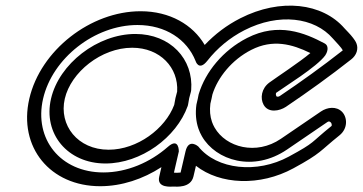

<svg xmlns="http://www.w3.org/2000/svg" viewBox="-20 -651 1317 697"><path d="M165.2 -292.6C135.9 -165.7 225.1 -57.5 362.9 -57.5C491.3 -57.5 620.5 -151.2 661.6 -266.6C662.2 -268.4 662.8 -270.8 662.9 -272.2C664.9 -287.4 668.3 -302.6 673 -317.8C673.5 -319.6 673.9 -322 674 -323.4C683.4 -436.5 598.2 -527.7 471.5 -527.7C333.7 -527.7 194.5 -419.5 165.2 -292.6ZM215.2 -292.6C237.3 -388.7 347.4 -477.7 459.9 -477.7C561.9 -477.7 628.5 -404.7 623.1 -318.6C618.7 -303.9 614.8 -286.8 612.4 -270.2C580 -183.7 478.4 -107.5 374.4 -107.5C261.9 -107.5 193 -196.5 215.2 -292.6ZM682.3 -10.5 691.3 -49.1C779.1 19.7 923.5 26.1 1045.1 -40C1147.5 -95.7 1139.5 -101.3 1212.3 -159.6C1243.8 -184.9 1241 -225.1 1221.9 -244.9C1201.1 -266.2 1168.3 -262.1 1145.1 -246.3L999.6 -147.1C910.3 -86.2 800.3 -115.7 759 -187.9C755.2 -194.5 752 -201.5 749.5 -208.6C742.5 -229.1 740.7 -250.2 743.7 -274.5L747.9 -292.6C749.2 -298 750 -301.7 751.1 -308C770.4 -369.8 821.4 -433.9 892.3 -470C970.2 -509.7 1040.1 -491.1 1106.7 -458.4C1069.2 -426.4 982.5 -369.5 957.8 -351.3C929.1 -330.1 923.8 -294.7 936.9 -270.8C954.1 -239.5 995.2 -248.2 1017.6 -263C1098.6 -317.7 1178.4 -375.1 1255 -435.4C1263.6 -441.9 1271.6 -452.3 1274.8 -462.7C1282.2 -486.7 1270 -502.4 1261.7 -513.5C1250.9 -527.9 1237.1 -540.6 1230.7 -548C1150.7 -640.5 998.2 -658.9 852.5 -584.7C803 -559.5 760.6 -527.3 723.1 -487.8C680.2 -561.3 596.5 -610.2 490.5 -610.2C309.1 -610.2 127.1 -468.9 86.4 -292.6C45.7 -116.3 162.4 25 343.9 25C421.6 25 499.2 -0.9 566 -44.3C563.5 -33.6 560.6 -21 558 -9.5C548.2 33 602.7 26.3 610 26.3C618.3 26.3 672.3 32.8 682.3 -10.5ZM635.6 -24.6C626.7 -23.5 617.1 -23.6 611.4 -24.2L629.2 -101.2C629.2 -101.2 630.3 -153.9 589.5 -118C524.9 -61.2 440.5 -25 355.4 -25C199.7 -25 102.6 -145.9 136.4 -292.6C170.3 -439.3 323.3 -560.2 479 -560.2C581.5 -560.2 658.9 -507.6 689.9 -429.8C689.9 -429.8 701.4 -390.5 733.2 -431C767.8 -475.2 813.6 -513.9 867.5 -541.4C992.3 -605 1121.6 -588.5 1188.5 -511C1200.3 -497.4 1219.7 -478.5 1224.3 -468.1C1148.9 -408.9 1073.7 -355 995.6 -302.3C990.1 -298.6 984.3 -300 983.4 -301.6C979.6 -308.5 982.4 -313.8 982.6 -314.1C1010.5 -334.6 1130.6 -408 1160.9 -450.2C1165.8 -457 1178.2 -482.9 1158 -493.6C1086.1 -531.8 990.7 -571.1 877.3 -513.3C789.4 -468.5 725.7 -389.7 701.6 -310C701.3 -309 701 -307.6 700.8 -306.9C700 -302.2 699 -297.3 698 -292.6L693.5 -273.3C693.3 -272.6 693.1 -271.5 693 -270.9C688.9 -240.6 691.1 -210.8 700.5 -183.6C703.8 -174.2 707.9 -165.1 712.8 -156.6C763.6 -67.9 900.4 -25.3 1022.1 -108.2L1167.6 -207.4C1172 -210.4 1175.8 -211.8 1181 -206.4C1184.3 -203.1 1184.7 -196.8 1183.9 -194C1103.2 -129 1128.2 -136.7 1028.5 -82.5C913.3 -19.9 767.3 -34.9 699.9 -119.1C699.9 -119.1 664.9 -150.7 653.4 -101.2Z"/></svg>

Font: Hi.
Style: Regular
Weight: 400
Designer: Mew Too, Robert Jablonski
Foundry: Cannot Into Space Fonts
Version: Version 1.996